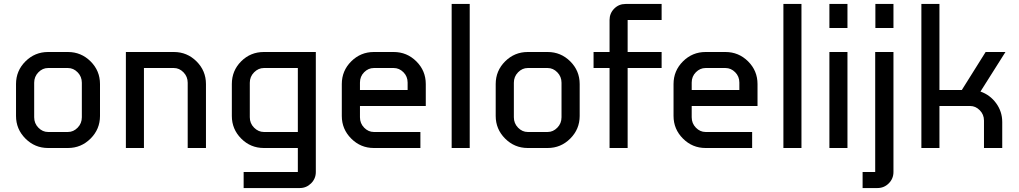

<svg xmlns="http://www.w3.org/2000/svg" viewBox="-20 -740 5097 960"><path d="M480 -160.2Q480 -94.2 432.9 -47.1Q385.7 0 319.8 0H220.2Q154.3 0 107.2 -47.1Q60.1 -94.2 60.1 -160.2V-319.8Q60.1 -386.2 107.2 -433.1Q154.3 -480 220.2 -480H319.8Q385.7 -480 432.9 -433.1Q480 -386.2 480 -319.8ZM389.2 -153.8V-326.2Q389.2 -356.9 368.2 -378.4Q347.2 -399.9 319.8 -399.9H220.2Q192.9 -399.9 171.9 -378.4Q150.9 -356.9 150.9 -326.2V-153.8Q150.9 -123 171.9 -101.6Q192.9 -80.1 220.2 -80.1H319.8Q347.2 -80.1 368.2 -101.6Q389.2 -123 389.2 -153.8Z M1009.8 0H918.5V-326.2Q918.5 -356.9 897.5 -378.4Q876.5 -399.9 849.6 -399.9H699.7V0H609.4V-480H849.6Q915.5 -480 962.6 -433.1Q1009.8 -386.2 1009.8 -319.8Z M1559.1 120.1Q1559.1 153.3 1535.4 176.8Q1511.7 200.2 1479 200.2H1198.2V120.1H1469.2V0H1299.3Q1232.9 0 1186 -47.1Q1139.2 -94.2 1139.2 -160.2V-319.8Q1139.2 -386.7 1185.8 -433.3Q1232.4 -480 1299.3 -480H1559.1ZM1469.2 -80.1V-399.9H1299.3Q1272 -399.9 1250.5 -378.4Q1229 -356.9 1229 -326.2V-153.8Q1229 -123 1250.5 -101.6Q1272 -80.1 1299.3 -80.1Z M2108.9 -210H1779.8V-153.8Q1779.8 -123 1800.8 -101.6Q1821.8 -80.1 1849.1 -80.1H2082V0H1849.1Q1783.2 0 1736.1 -47.1Q1689 -94.2 1689 -160.2V-319.8Q1689 -386.2 1736.1 -433.1Q1783.2 -480 1849.1 -480H1948.7Q2014.6 -480 2061.8 -433.1Q2108.9 -386.2 2108.9 -319.8ZM2018.1 -290V-327.1Q2018.1 -357.9 1997.1 -378.9Q1976.1 -399.9 1948.7 -399.9H1849.1Q1821.8 -399.9 1800.8 -378.9Q1779.8 -357.9 1779.8 -327.1V-290Z M2328.6 0H2238.3V-720.2H2328.6Z M2878.4 -160.2Q2878.4 -94.2 2831.3 -47.1Q2784.2 0 2718.3 0H2618.7Q2552.7 0 2505.6 -47.1Q2458.5 -94.2 2458.5 -160.2V-319.8Q2458.5 -386.2 2505.6 -433.1Q2552.7 -480 2618.7 -480H2718.3Q2784.2 -480 2831.3 -433.1Q2878.4 -386.2 2878.4 -319.8ZM2787.6 -153.8V-326.2Q2787.6 -356.9 2766.6 -378.4Q2745.6 -399.9 2718.3 -399.9H2618.7Q2591.3 -399.9 2570.3 -378.4Q2549.3 -356.9 2549.3 -326.2V-153.8Q2549.3 -123 2570.3 -101.6Q2591.3 -80.1 2618.7 -80.1H2718.3Q2745.6 -80.1 2766.6 -101.6Q2787.6 -123 2787.6 -153.8Z M3288.1 -399.9H3118.2V0H3027.8V-399.9H2947.8V-480H3027.8V-640.1Q3027.8 -673.3 3051 -696.8Q3074.2 -720.2 3107.9 -720.2H3288.1V-640.1H3118.2V-480H3288.1Z M3767.6 -210H3438.5V-153.8Q3438.5 -123 3459.5 -101.6Q3480.5 -80.1 3507.8 -80.1H3740.7V0H3507.8Q3441.9 0 3394.8 -47.1Q3347.7 -94.2 3347.7 -160.2V-319.8Q3347.7 -386.2 3394.8 -433.1Q3441.9 -480 3507.8 -480H3607.4Q3673.3 -480 3720.5 -433.1Q3767.6 -386.2 3767.6 -319.8ZM3676.8 -290V-327.1Q3676.8 -357.9 3655.8 -378.9Q3634.8 -399.9 3607.4 -399.9H3507.8Q3480.5 -399.9 3459.5 -378.9Q3438.5 -357.9 3438.5 -327.1V-290Z M3987.3 0H3897V-720.2H3987.3Z M4217.3 0H4127V-480H4217.3ZM4217.3 -600.1H4127V-720.2H4217.3Z M4447.3 -600.1H4356.9V-720.2H4447.3ZM4447.3 120.1Q4447.3 153.3 4423.8 176.8Q4400.4 200.2 4367.2 200.2H4293V120.1H4356V-480H4447.3Z M5007.3 -480 4882.3 -282.2Q4930.2 -265.6 4960.7 -223.9Q4991.2 -182.1 4991.2 -129.9V0H4899.9V-137.2Q4899.9 -167.5 4878.9 -188.7Q4857.9 -210 4831.1 -210H4677.2V0H4586.9V-720.2H4677.2V-290H4789.1L4908.2 -480Z"/></svg>

Font: Laconic
Style: Regular
Weight: 400
Designer: Robby Woodard
Version: Version 1.000